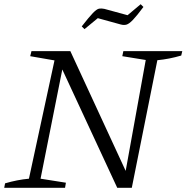

<svg xmlns="http://www.w3.org/2000/svg" viewBox="-26 -889 883 909"><path d="M558 -647H837L832 -626Q774 -609 719 -604L598 0H529L269 -560L166 -43L286 -24L282 0H-6L-2 -21Q56 -38 111 -43L232 -603L117 -623L123 -647H307L569 -80L664 -605L553 -623ZM374 -751 361 -764Q396 -809 414 -827.5Q432 -846 443 -848Q454 -850 468 -847L578 -817L640 -869L653 -856Q621 -813 603 -794.5Q585 -776 573 -772.5Q561 -769 546 -773L437 -803Z"/></svg>

Font: Piazzolla Light
Style: Italic
Weight: 300
Italic angle: -11.3°
Designer: Juan Pablo del Peral
Foundry: Huerta Tipografica
Version: Version 1.330